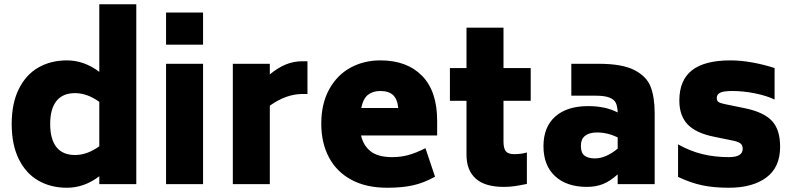

<svg xmlns="http://www.w3.org/2000/svg" viewBox="-20 -866 3729 903"><path d="M621 -846V0H447V-37Q376 17 295 17Q219 17 160.5 -16.5Q102 -50 68.5 -117.5Q35 -185 35 -283Q35 -380 68.5 -447.5Q102 -515 160.5 -548.5Q219 -582 295 -582Q376 -582 447 -528V-846ZM447 -178V-387Q390 -428 333 -428Q275 -428 245.5 -391Q216 -354 216 -283Q216 -211 245.5 -174Q275 -137 333 -137Q390 -137 447 -178Z M761 -807H935V-656H761ZM761 -566H935V0H761Z M1426 -578V-424H1403Q1326 -424 1249 -369V0H1075V-566H1249V-516Q1286 -547 1323.5 -562.5Q1361 -578 1403 -578Z M1825 -127Q1864 -127 1899.5 -136.5Q1935 -146 1981 -169L2026 -35Q1974 -6 1923 5.5Q1872 17 1801 17Q1702 17 1632.5 -20.5Q1563 -58 1527 -126Q1491 -194 1491 -284Q1491 -378 1528 -445.5Q1565 -513 1628 -547.5Q1691 -582 1769 -582Q1894 -582 1965 -509.5Q2036 -437 2036 -298V-229H1678Q1689 -181 1723.5 -154Q1758 -127 1825 -127ZM1679 -358H1853Q1849 -400 1828.5 -419Q1808 -438 1769 -438Q1733 -438 1710.5 -420Q1688 -402 1679 -358Z M2348 -392V-201Q2348 -168 2359 -154.5Q2370 -141 2399 -141Q2432 -141 2458 -149V-1Q2424 6 2400.5 9.5Q2377 13 2350 13Q2261 13 2217.5 -26Q2174 -65 2174 -138V-392H2096V-546H2174V-736H2348V-546H2476V-392Z M3059 -333V0H2885V-46Q2850 -14 2816 -0.5Q2782 13 2741 13Q2645 13 2590.5 -37.5Q2536 -88 2536 -178Q2536 -269 2591.5 -318Q2647 -367 2746 -367Q2828 -367 2885 -337Q2884 -365 2876.5 -381.5Q2869 -398 2846.5 -407Q2824 -416 2781 -416H2667V-566H2796Q2906 -566 2963.5 -536.5Q3021 -507 3040 -458Q3059 -409 3059 -333ZM2885 -167V-220Q2837 -243 2788 -243Q2752 -243 2732 -227.5Q2712 -212 2712 -180Q2712 -147 2729 -134Q2746 -121 2778 -121Q2829 -121 2885 -167Z M3169 -34V-187Q3226 -155 3284 -141Q3342 -127 3408 -127Q3473 -127 3473 -166Q3473 -182 3464 -190Q3455 -198 3435 -203L3338 -223Q3253 -240 3214 -281Q3175 -322 3175 -393Q3175 -489 3234.5 -535.5Q3294 -582 3415 -582Q3465 -582 3519.5 -572Q3574 -562 3623 -546V-398Q3585 -416 3530.5 -427Q3476 -438 3424 -438Q3383 -438 3367 -430Q3351 -422 3351 -405Q3351 -392 3359 -386.5Q3367 -381 3386 -377L3483 -357Q3571 -339 3610 -298Q3649 -257 3649 -176Q3649 -79 3584 -31Q3519 17 3408 17Q3337 17 3282.5 5.5Q3228 -6 3169 -34Z"/></svg>

Font: Biryani Black
Style: Regular
Weight: 900
Designer: Dan Reynolds and Mathieu Reguer
Foundry: Dan Reynolds and Mathieu Reguer
Version: Version 1.004; ttfautohint (v1.1) -l 5 -r 5 -G 72 -x 0 -D la